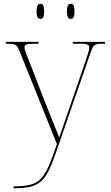

<svg xmlns="http://www.w3.org/2000/svg" viewBox="-20 -758 587 1018"><path d="M355 -658C368 -658 375 -666 375 -698C375 -729 368 -738 355 -738C343 -738 335 -729 335 -698C335 -666 343 -658 355 -658ZM194 -658C207 -658 214 -666 214 -698C214 -729 207 -738 194 -738C182 -738 174 -729 174 -698C174 -666 182 -658 194 -658ZM52 230V240H53C216 240 228 193 300 -16L460 -478C476 -525 481 -526 533 -526H537V-536H366V-526H407C448 -526 453 -519 453 -505C453 -492 444 -465 433 -433L343 -171C322 -110 307 -68 294 -29C277 -73 236 -171 212 -234L141 -417C119 -473 110 -492 110 -505C110 -519 115 -526 156 -526H184V-536H10V-526H13C66 -526 68 -525 87 -478L282 6C214 204 194 228 52 230Z"/></svg>

Font: Noto Serif Display Thin
Style: Regular
Weight: 100
Designer: Monotype Design Team
Foundry: Monotype Imaging Inc.
Version: Version 2.009